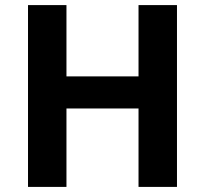

<svg xmlns="http://www.w3.org/2000/svg" viewBox="-20 -734 805 754"><path d="M675 0H524V-308H241V0H90V-714H241V-434H524V-714H675Z"/></svg>

Font: Noto IKEA Simplified Chinese
Style: Bold
Weight: 700
Designer: Monotype Design Team
Foundry: Monotype Imaging Inc.
Version: Version 1.100